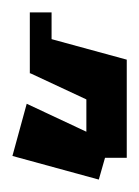

<svg xmlns="http://www.w3.org/2000/svg" viewBox="-20 -20 224 309"><path d="M184 234H149L139 269L0 231L23 147L119 192V140L29 98H28V0H63V43L184 76Z"/></svg>

Font: Blaka Ink
Style: Regular
Weight: 400
Designer: Mohamed Gaber
Foundry: Kief Type Foundry
Version: Version 1.003; ttfautohint (v1.8.4.7-5d5b)